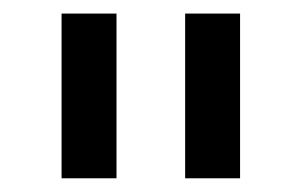

<svg xmlns="http://www.w3.org/2000/svg" viewBox="-20 -740 440 280"><path d="M149.9 -480H69.8V-720.2H149.9ZM330.1 -480H250V-720.2H330.1Z"/></svg>

Font: Laconic
Style: Regular
Weight: 400
Designer: Robby Woodard
Version: Version 1.000